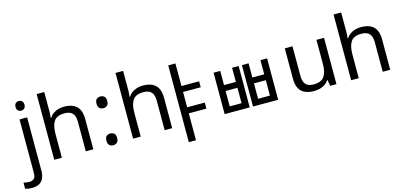

<svg xmlns="http://www.w3.org/2000/svg" viewBox="-135 -1332 4524 2145"><g transform="rotate(-15 2127.5 -260.0)"><path d="M22 240Q-3 240 -22 236.5Q-41 233 -55 228V157Q-40 161 -24 164Q-8 167 11 167Q43 167 64 149.5Q85 132 85 83V-536H173V80Q173 130 157 166Q141 202 108 221Q75 240 22 240ZM78 -681Q78 -710 93 -723.5Q108 -737 130 -737Q150 -737 165.5 -723.5Q181 -710 181 -681Q181 -653 165.5 -639Q150 -625 130 -625Q108 -625 93 -639Q78 -653 78 -681Z M431 -537Q431 -518 429.5 -498Q428 -478 426 -462H432Q449 -490 475 -508Q501 -526 533 -535.5Q565 -545 599 -545Q664 -545 707.5 -524.5Q751 -504 773 -461Q795 -418 795 -349V0H708V-343Q708 -408 679 -440Q650 -472 588 -472Q498 -472 464.5 -421.5Q431 -371 431 -277V0H343V-760H431Z M1023 -414Q997 -414 979 -430Q961 -446 961 -482Q961 -520 979 -535Q997 -550 1023 -550Q1049 -550 1067 -535Q1085 -520 1085 -482Q1085 -446 1067 -430Q1049 -414 1023 -414ZM1023 14Q997 14 979 -2Q961 -18 961 -54Q961 -92 979 -107Q997 -122 1023 -122Q1049 -122 1067 -107Q1085 -92 1085 -54Q1085 -18 1067 -2Q1049 14 1023 14Z M1343 -537Q1343 -518 1341.5 -498Q1340 -478 1338 -462H1344Q1361 -490 1387 -508Q1413 -526 1445 -535.5Q1477 -545 1511 -545Q1576 -545 1619.5 -524.5Q1663 -504 1685 -461Q1707 -418 1707 -349V0H1620V-343Q1620 -408 1591 -440Q1562 -472 1500 -472Q1410 -472 1376.5 -421.5Q1343 -371 1343 -277V0H1255V-760H1343Z M1904 -428H2133V-359H1904ZM1904 -182H2133V-112H1904ZM1846 -689H1929V199H1846Z M2314 -479H2391V-315H2528V-479H2604V0H2314ZM2391 -247V-69H2528V-247ZM2642 -479H2719V-315H2856V-479H2933V0H2642ZM2719 -247V-69H2856V-247Z M3607 -536V0H3535L3522 -71H3518Q3501 -43 3474 -25Q3447 -7 3415 1.5Q3383 10 3348 10Q3284 10 3240.5 -10.5Q3197 -31 3175 -74Q3153 -117 3153 -185V-536H3242V-191Q3242 -127 3271 -95Q3300 -63 3361 -63Q3450 -63 3484.5 -113Q3519 -163 3519 -257V-536Z M3865 -537Q3865 -518 3863.5 -498Q3862 -478 3860 -462H3866Q3883 -490 3909 -508Q3935 -526 3967 -535.5Q3999 -545 4033 -545Q4098 -545 4141.5 -524.5Q4185 -504 4207 -461Q4229 -418 4229 -349V0H4142V-343Q4142 -408 4113 -440Q4084 -472 4022 -472Q3932 -472 3898.5 -421.5Q3865 -371 3865 -277V0H3777V-760H3865Z"/></g></svg>

Font: hexkorean15
Style: Book
Weight: 400
Designer: Jelle Bosma - Monotype Design Team
Foundry: Monotype Imaging Inc.
Version: Version 2.003